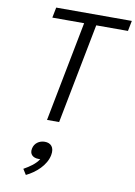

<svg xmlns="http://www.w3.org/2000/svg" viewBox="-114 -801 880 1249"><g transform="rotate(10 326.0 -177.0)"><path d="M301 0 429.5 -661.5H639L652.5 -730H153L139.5 -661.5H349.5L221 0ZM211 259.5C214.5 259.5 218 259.5 222 259C200.5 293 165 317 124.5 340L147.5 376.5C210.5 346 274 290 287.5 221C298 167 270.5 142.5 232 142.5C196.5 142.5 164 163.5 157 201C149.5 237 172 259.5 211 259.5Z"/></g></svg>

Font: Monaspace Neon Light
Style: Italic
Weight: 300
Italic angle: -11°
Designer: Riley Cran & the Lettermatic Team
Foundry: Lettermatic
Version: Version 1.200 (Monaspace Neon)